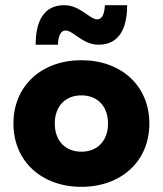

<svg xmlns="http://www.w3.org/2000/svg" viewBox="-20 -713 630 743"><path d="M295 10C448 10 558 -88 558 -235C558 -382 448 -480 295 -480C142 -480 32 -382 32 -235C32 -88 142 10 295 10ZM295 -126C234 -126 192 -167 192 -235C192 -303 234 -344 295 -344C356 -344 398 -303 398 -235C398 -167 356 -126 295 -126ZM361 -540C442 -540 472 -604 472 -693H386C384 -656 374 -638 356 -638C328 -638 289 -693 229 -693C148 -693 118 -629 118 -540H204C206 -577 216 -595 234 -595C263 -595 300 -540 361 -540Z"/></svg>

Font: Celebes ExtraBold
Style: Regular
Weight: 800
Designer: Anugrah Pasau
Foundry: Lafontype
Version: Version 1.000